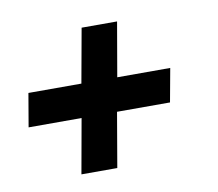

<svg xmlns="http://www.w3.org/2000/svg" viewBox="-50 -512 526 464"><g transform="rotate(-10 213.0 -279.5)"><path d="M139 -239H9L23 -321H153L177 -454H264L241 -321H371L356 -239H226L203 -105H115Z"/></g></svg>

Font: Cabin Medium
Style: Italic
Weight: 500
Italic angle: -7°
Designer: Pablo Impallari
Foundry: Pablo Impallari. http://www.impallari.com Igino Marini. http://www.ikern.com
Version: Version 2.200